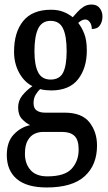

<svg xmlns="http://www.w3.org/2000/svg" viewBox="-20 -590 478 847"><path d="M186 237Q98 237 54 199.5Q10 162 10 94Q10 36 40.5 3.5Q71 -29 113 -38Q94 -47 77 -65Q60 -83 60 -116Q60 -146 78.5 -169Q97 -192 123 -210Q87 -228 64.5 -269Q42 -310 42 -362Q42 -448 82.5 -497.5Q123 -547 205 -547Q236 -547 259 -538Q282 -529 301 -514Q309 -523 321 -536.5Q333 -550 348.5 -560Q364 -570 384 -570Q408 -570 420 -554Q432 -538 432 -517Q432 -495 421 -478.5Q410 -462 385 -462Q385 -480 376.5 -492Q368 -504 357 -504Q347 -504 339.5 -499.5Q332 -495 325 -489Q341 -469 352 -440.5Q363 -412 363 -367Q363 -290 324.5 -240.5Q286 -191 205 -191Q196 -191 181 -192.5Q166 -194 157 -197Q147 -188 137.5 -172.5Q128 -157 128 -135Q128 -112 142 -102.5Q156 -93 179 -93H265Q341 -93 374.5 -50.5Q408 -8 408 52Q408 138 353.5 187.5Q299 237 186 237ZM203 -239Q243 -239 258.5 -270Q274 -301 274 -365Q274 -431 258 -464.5Q242 -498 203 -498Q165 -498 148.5 -464Q132 -430 132 -364Q132 -302 148.5 -270.5Q165 -239 203 -239ZM189 188Q266 188 296.5 154Q327 120 327 70Q327 27 308.5 9.5Q290 -8 255 -8H169Q150 -8 132 0.5Q114 9 102 30Q90 51 90 88Q90 132 114.5 160Q139 188 189 188Z"/></svg>

Font: Noto Serif ExtraCondensed Medium
Style: Regular
Weight: 500
Width: 2
Designer: Monotype Design Team
Foundry: Monotype Imaging Inc.
Version: Version 2.015